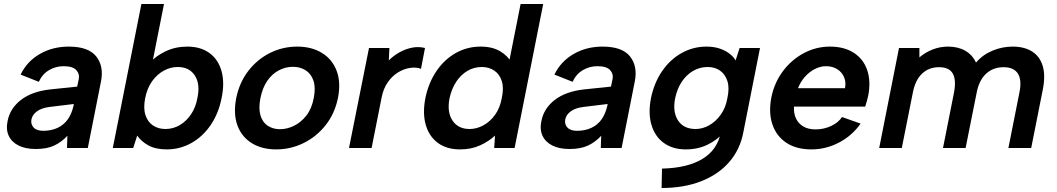

<svg xmlns="http://www.w3.org/2000/svg" viewBox="-20 -740 5284 960"><path d="M315 0 317 -61Q287 -29 250.5 -12Q214 5 159 5Q107 5 72.5 -12.5Q38 -30 23.5 -61.5Q9 -93 18 -135Q30 -198 85 -240.5Q140 -283 232 -293L366 -307L374 -346Q379 -370 361.5 -389.5Q344 -409 298 -409Q259 -409 225.5 -389.5Q192 -370 174 -331L83 -367Q115 -433 179 -470Q243 -507 324 -507Q422 -507 461 -458Q500 -409 485 -333L419 0ZM349 -220 226 -205Q188 -200 165 -183.5Q142 -167 137 -142Q133 -119 148 -102.5Q163 -86 196 -86Q237 -86 268.5 -101Q300 -116 319.5 -144Q339 -172 348 -213Z M729 -426Q759 -460 808 -483.5Q857 -507 917 -507Q983 -507 1027 -475Q1071 -443 1087.5 -385Q1104 -327 1088 -250Q1073 -173 1033.5 -115Q994 -57 937 -25Q880 7 814 7Q758 7 722 -13Q686 -33 666 -62L646 0H544L687 -720H800L741 -423ZM967 -250Q982 -319 954.5 -362Q927 -405 868 -405Q833 -405 799.5 -387Q766 -369 741 -334.5Q716 -300 706 -250Q696 -200 707 -165.5Q718 -131 744.5 -113Q771 -95 807 -95Q846 -95 879 -114.5Q912 -134 935.5 -169Q959 -204 967 -250Z M1361 7Q1289 7 1238.5 -24.5Q1188 -56 1167 -113.5Q1146 -171 1161 -249Q1177 -328 1222 -386Q1267 -444 1330.5 -475.5Q1394 -507 1466 -507Q1538 -507 1589.5 -475.5Q1641 -444 1663 -386.5Q1685 -329 1670 -251Q1654 -172 1608 -114Q1562 -56 1497.5 -24.5Q1433 7 1361 7ZM1380 -94Q1415 -94 1450 -111Q1485 -128 1512 -162.5Q1539 -197 1549 -251Q1559 -303 1547 -337.5Q1535 -372 1507.5 -389Q1480 -406 1444 -406Q1409 -406 1375.5 -389Q1342 -372 1317.5 -337.5Q1293 -303 1282 -249Q1272 -197 1282.5 -162.5Q1293 -128 1319 -111Q1345 -94 1380 -94Z M1825 -500H1927L1924 -438Q1949 -463 1979.5 -479.5Q2010 -496 2042 -502Q2074 -508 2105 -500L2085 -396Q2061 -405 2030.5 -400.5Q2000 -396 1971 -378.5Q1942 -361 1919.5 -329.5Q1897 -298 1888 -252L1838 0H1725Z M2538 -426 2524 -423 2583 -720H2696L2553 0H2451L2455 -62Q2424 -33 2380 -13Q2336 7 2280 7Q2214 7 2170 -25Q2126 -57 2109 -115Q2092 -173 2107 -250Q2123 -327 2162.5 -385Q2202 -443 2259 -475Q2316 -507 2383 -507Q2442 -507 2481 -483.5Q2520 -460 2538 -426ZM2228 -250Q2214 -181 2242 -138Q2270 -95 2328 -95Q2363 -95 2396.5 -113Q2430 -131 2455 -165.5Q2480 -200 2489 -250Q2500 -300 2489 -334.5Q2478 -369 2451.5 -387Q2425 -405 2389 -405Q2350 -405 2317 -385.5Q2284 -366 2261 -331Q2238 -296 2228 -250Z M2984 0 2986 -61Q2956 -29 2919.5 -12Q2883 5 2828 5Q2776 5 2741.5 -12.5Q2707 -30 2692.5 -61.5Q2678 -93 2687 -135Q2699 -198 2754 -240.5Q2809 -283 2901 -293L3035 -307L3043 -346Q3048 -370 3030.5 -389.5Q3013 -409 2967 -409Q2928 -409 2894.5 -389.5Q2861 -370 2843 -331L2752 -367Q2784 -433 2848 -470Q2912 -507 2993 -507Q3091 -507 3130 -458Q3169 -409 3154 -333L3088 0ZM3018 -220 2895 -205Q2857 -200 2834 -183.5Q2811 -167 2806 -142Q2802 -119 2817 -102.5Q2832 -86 2865 -86Q2906 -86 2937.5 -101Q2969 -116 2988.5 -144Q3008 -172 3017 -213Z M3678 -500H3780L3696 -75Q3679 10 3625 71.5Q3571 133 3485 166.5Q3399 200 3288 200L3290 103Q3417 100 3491.5 55Q3566 10 3583 -74V-75H3596Q3567 -41 3518.5 -17Q3470 7 3409 7Q3344 7 3299.5 -25Q3255 -57 3237.5 -115Q3220 -173 3235 -250Q3251 -327 3291 -385Q3331 -443 3388.5 -475Q3446 -507 3512 -507Q3549 -507 3577.5 -497.5Q3606 -488 3626.5 -472.5Q3647 -457 3658 -438ZM3356 -250Q3342 -181 3370 -138Q3398 -95 3458 -95Q3493 -95 3526 -113.5Q3559 -132 3584 -167Q3609 -202 3617 -250Q3628 -300 3617 -334.5Q3606 -369 3580 -387Q3554 -405 3519 -405Q3479 -405 3445.5 -385.5Q3412 -366 3389 -331.5Q3366 -297 3356 -250Z M4037 7Q3962 7 3912 -26Q3862 -59 3842 -118Q3822 -177 3837 -254Q3852 -327 3894.5 -384Q3937 -441 3998.5 -474Q4060 -507 4130 -507Q4201 -507 4249 -476Q4297 -445 4316 -389.5Q4335 -334 4321 -261Q4318 -249 4314.5 -235.5Q4311 -222 4306 -207H3950Q3948 -172 3960.5 -146.5Q3973 -121 3997.5 -107Q4022 -93 4058 -93Q4099 -93 4135.5 -110Q4172 -127 4190 -155L4283 -122Q4241 -62 4175.5 -27.5Q4110 7 4037 7ZM4205 -299Q4211 -330 4200 -355Q4189 -380 4165.5 -394.5Q4142 -409 4110 -409Q4082 -409 4054.5 -395Q4027 -381 4005 -356.5Q3983 -332 3970 -299Z M4475 -500H4577V-453Q4606 -478 4643 -492.5Q4680 -507 4720 -507Q4770 -507 4806 -486.5Q4842 -466 4860 -427Q4893 -466 4942 -486.5Q4991 -507 5043 -507Q5102 -507 5140.5 -482.5Q5179 -458 5193.5 -410.5Q5208 -363 5194 -292L5136 0H5022L5077 -277Q5090 -340 5069.5 -372Q5049 -404 4998 -404Q4946 -404 4910.5 -371.5Q4875 -339 4863 -275L4808 0H4695L4750 -277Q4762 -340 4744 -372Q4726 -404 4675 -404Q4624 -404 4590 -371.5Q4556 -339 4544 -276L4489 0H4376Z"/></svg>

Font: Albert Sans SemiBold
Style: Italic
Weight: 600
Italic angle: -11.25°
Designer: Andreas Rasmussen
Foundry: a.Foundry
Version: Version 1.025